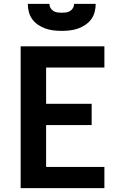

<svg xmlns="http://www.w3.org/2000/svg" viewBox="-20 -975 640 995"><path d="M87 0V-735H521V-625H219V-437H455V-327H219V-110H521V0ZM300 -815Q279 -815 257.5 -817.5Q236 -820 216 -827Q196 -834 178 -846Q160 -858 147.5 -875Q135 -892 129.5 -913Q124 -934 124 -955H236Q236 -944 241.5 -934Q247 -924 257 -918Q267 -912 278 -910.5Q289 -909 300 -909Q311 -909 322 -910.5Q333 -912 343 -918Q353 -924 358.5 -934Q364 -944 364 -955H476Q476 -934 470.5 -913Q465 -892 452.5 -875Q440 -858 422 -846Q404 -834 384 -827Q364 -820 342.5 -817.5Q321 -815 300 -815Z"/></svg>

Font: Iosevka Curly XBdEx
Style: Regular
Weight: 800
Width: 7
Monospace: yes
Designer: Belleve Invis
Foundry: Belleve Invis
Version: Version 11.1.0; ttfautohint (v1.8.3)